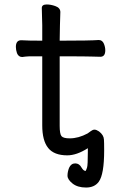

<svg xmlns="http://www.w3.org/2000/svg" viewBox="-20 -671 540 859"><path d="M247 -108Q247 -72 255 -62Q263 -52 292 -52Q331 -52 372 -74Q378 -78 386.5 -84.5Q395 -91 403 -91Q411 -91 423 -83Q444 -67 445 -47Q446 -36 446 2Q446 109 422 142Q403 168 365 168Q327 168 304.5 150Q282 132 282 115Q282 98 289 80Q298 60 316.5 60Q335 60 345 79Q353 93 363 94Q366 89 369.5 78.5Q373 68 373 7Q373 0 373 -8Q323 24 281 24Q222 24 195.5 -9Q169 -42 169 -110V-419H111Q92 -418 80 -416H79Q63 -416 56 -433Q51 -448 51 -461Q51 -491 75 -491Q104 -489 169 -489V-559Q167 -615 167 -635Q167 -651 189 -651Q207 -651 227 -644Q250 -636 250 -617Q248 -565 247 -489Q384 -489 422 -492Q438 -492 445 -475Q451 -460 451 -446Q451 -417 429 -417Q409 -417 390 -418Q371 -419 247 -419Z"/></svg>

Font: Moon Stars Kai HW
Style: Bold
Weight: 700
Designer: GuiWonder
Version: Version 1.101